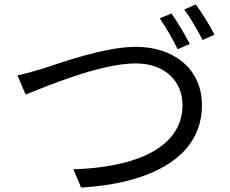

<svg xmlns="http://www.w3.org/2000/svg" viewBox="-20 -845 1040 869"><path d="M59 -504 96 -417C175 -448 430 -558 594 -558C729 -558 806 -475 806 -370C806 -166 572 -86 312 -79L347 4C655 -14 894 -129 894 -369C894 -537 762 -633 596 -633C450 -633 254 -560 169 -533C131 -522 95 -511 59 -504ZM756 -784 703 -762C730 -723 765 -663 784 -622L839 -646C818 -687 782 -748 756 -784ZM866 -825 814 -802C842 -764 875 -707 897 -664L951 -688C932 -725 894 -788 866 -825Z"/></svg>

Font: Noto Sans CJK SC
Style: Regular
Weight: 400
Designer: Ryoko NISHIZUKA 西塚涼子 (kana, bopomofo & ideographs); Paul D. Hunt (Latin, Greek & Cyrillic); Sandoll Communications 산돌커뮤니
Foundry: Adobe
Version: Version 2.004;hotconv 1.0.118;makeotfexe 2.5.65603